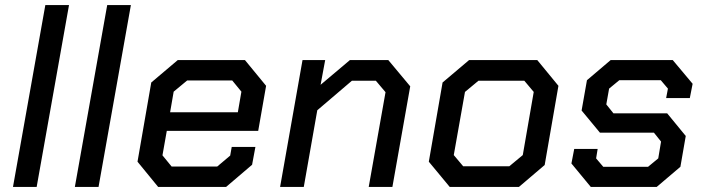

<svg xmlns="http://www.w3.org/2000/svg" viewBox="-20 -734 2767 754"><path d="M158 -714H251L124 0H31Z M401 -714H494L367 0H274Z M520 -99 574 -410 678 -498H942L1025 -397L994 -220H635L618 -124L654 -80H833L884 -123L890 -157H983L970 -87L868 0H601ZM914 -293 928 -374 892 -418H715L662 -374L648 -293Z M1168 -498H1257L1239 -401L1354 -498H1505L1591 -395L1521 0H1428L1494 -372L1456 -417H1362L1226 -301L1173 0H1080Z M1664 -99 1718 -410 1822 -498H2090L2173 -397L2119 -86L2018 0H1746ZM1980 -81 2033 -125 2076 -373 2039 -417H1859L1806 -373L1762 -125L1799 -81Z M2224 -92 2235 -149H2327L2321 -112L2349 -79H2525L2565 -112L2576 -178L2548 -213H2336L2264 -300L2285 -419L2378 -498H2622L2700 -405L2689 -349H2596L2603 -386L2575 -419H2412L2372 -386L2361 -324L2389 -289H2600L2673 -200L2652 -79L2559 0H2300Z"/></svg>

Font: Chakra Petch Medium
Style: Italic
Weight: 500
Italic angle: -10°
Designer: Katatrad Aksorn Co.,Ltd.
Foundry: Cadson Demak Co.,Ltd.
Version: Version 1.000; ttfautohint (v1.6)